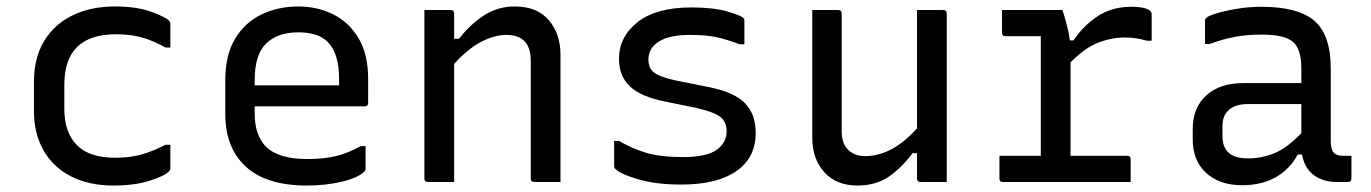

<svg xmlns="http://www.w3.org/2000/svg" viewBox="-20 -563 4240 594"><path d="M335 -543Q402 -543 446.5 -527Q491 -511 502 -500Q507 -495 507 -489V-416H492Q457 -436 421.5 -446.5Q386 -457 339 -457Q179 -457 179 -301V-226Q179 -153 218 -114Q256 -75 337 -75Q384 -75 419.5 -85.5Q455 -96 492 -115H507V-42Q507 -37 504 -34Q489 -18 442 -3.5Q395 11 331 11Q255 11 199.5 -17.5Q144 -46 114.5 -98Q85 -150 85 -219V-310Q85 -384 116.5 -436Q148 -488 204.5 -515.5Q261 -543 335 -543Z M903 -543Q962 -543 1011 -518.5Q1060 -494 1089.5 -444.5Q1119 -395 1119 -318V-245Q1119 -234 1108 -234H768V-211Q768 -146 802 -110Q841 -71 930 -71Q983 -71 1021 -80.5Q1059 -90 1096 -111H1111V-40Q1111 -36 1107 -32Q1088 -13 1038 -1Q988 11 929 11Q805 11 741 -47Q677 -105 677 -211V-315Q677 -393 707.5 -443.5Q738 -494 789.5 -518.5Q841 -543 903 -543ZM903 -463Q839 -463 803.5 -428.5Q768 -394 768 -316V-299H1029V-319Q1029 -398 994 -433Q978 -449 955 -456Q932 -463 903 -463Z M1385 0H1304Q1293 0 1293 -11V-532H1374Q1385 -532 1385 -521V-443H1400Q1435 -488 1477.5 -515.5Q1520 -543 1573 -543Q1641 -543 1677.5 -501Q1714 -459 1714 -393V0H1633Q1622 0 1622 -11V-375Q1622 -455 1547 -455Q1509 -455 1467.5 -433Q1426 -411 1385 -365Z M2091 -77Q2165 -77 2196.5 -99Q2228 -121 2228 -157Q2228 -185 2209.5 -200.5Q2191 -216 2135 -229L2037 -249Q1962 -264 1928.5 -296Q1895 -328 1895 -381Q1895 -449 1952.5 -494.5Q2010 -540 2119 -540Q2187 -540 2230 -527.5Q2273 -515 2280 -507Q2283 -505 2283 -499V-426H2268Q2229 -441 2196.5 -448Q2164 -455 2114 -455Q2051 -455 2018.5 -434.5Q1986 -414 1986 -379Q1986 -353 2003 -339Q2020 -325 2071 -314L2171 -294Q2252 -278 2285 -243.5Q2318 -209 2318 -152Q2318 -75 2258 -33.5Q2198 8 2088 8Q2009 8 1953.5 -8.5Q1898 -25 1883 -41Q1880 -44 1880 -48V-127H1895Q1938 -102 1982 -89.5Q2026 -77 2091 -77Z M2573 -532Q2584 -532 2584 -521V-157Q2584 -119 2604 -99.5Q2624 -80 2656 -80Q2740 -80 2817 -166V-532H2898Q2909 -532 2909 -521V0H2828Q2817 0 2817 -11V-89H2803Q2769 -43 2729 -16Q2689 11 2633 11Q2567 11 2530 -30.5Q2493 -72 2493 -136V-532Z M3072 -81H3200V-451H3091Q3080 -451 3080 -462V-532H3267Q3267 -532 3271.5 -517.5Q3276 -503 3281.5 -481.5Q3287 -460 3290 -438H3301Q3333 -485 3377 -513.5Q3421 -542 3479 -542Q3505 -542 3520 -538Q3535 -534 3539 -529Q3543 -525 3543 -517V-437H3528Q3495 -447 3460 -447Q3418 -447 3376.5 -430.5Q3335 -414 3292 -370V-81H3467Q3478 -81 3478 -70V0H3083Q3072 0 3072 -11Z M4097 -351V-126Q4097 -100 4107 -90Q4115 -81 4136 -81H4161V-11Q4161 0 4150 0H4115Q4074 0 4045 -21Q4016 -42 4008 -85H3995Q3970 -39 3926.5 -14.5Q3883 10 3823 10Q3753 10 3711.5 -28Q3670 -66 3670 -132V-164Q3670 -230 3712 -268Q3754 -306 3827 -306H4006V-352Q4006 -412 3979.5 -434Q3953 -456 3883 -456Q3838 -456 3800.5 -449Q3763 -442 3723 -427H3708V-499Q3708 -504 3711 -507Q3716 -513 3741.5 -521Q3767 -529 3804.5 -535.5Q3842 -542 3883 -542Q3996 -542 4046.5 -498.5Q4097 -455 4097 -351ZM3762 -142Q3762 -73 3840 -73Q3886 -73 3925 -90Q3964 -107 4006 -151V-241H3840Q3800 -241 3780 -221Q3762 -205 3762 -172Z"/></svg>

Font: Recursive Mn Lnr St
Style: Regular
Weight: 400
Monospace: yes
Version: Version 1.079;hotconv 1.0.112;makeotfexe 2.5.65598; ttfautoh